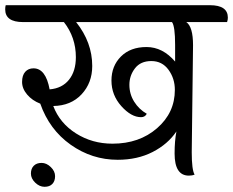

<svg xmlns="http://www.w3.org/2000/svg" viewBox="-62 -671 897 739"><path d="M57 -3Q57 -22 68 -33Q79 -44 98 -44Q117 -44 133.5 -28Q150 -12 150 7Q150 26 139.5 37Q129 48 109.5 48Q90 48 73.5 32Q57 16 57 -3ZM293 -417Q293 -352 252 -308Q211 -264 143 -263Q168 -197 230.5 -157.5Q293 -118 371 -118Q474 -118 542.5 -177.5Q611 -237 611 -325Q611 -369 586.5 -402.5Q562 -436 520.5 -436Q479 -436 457.5 -408Q436 -380 436 -344.5Q436 -309 454.5 -279.5Q473 -250 503 -233Q496 -220 481 -220Q443 -220 405 -262.5Q367 -305 367 -361Q367 -417 403.5 -453.5Q440 -490 502 -490Q564 -490 612 -434V-498Q612 -570 600 -586H231Q293 -508 293 -417ZM681 -497 676 -85Q676 -17 687 1Q678 5 665 5Q610 5 610 -80Q610 -128 617 -165Q584 -116 525.5 -86Q467 -56 391 -56Q292 -56 210 -114Q128 -172 93 -272Q62 -284 42.5 -307Q23 -330 23 -355.5Q23 -381 35 -394.5Q47 -408 67 -408Q114 -408 129 -327Q177 -331 203.5 -364Q230 -397 230 -451Q230 -527 184 -586H27Q-42 -586 -42 -635Q-42 -645 -40 -651H746Q815 -651 815 -603Q815 -595 812 -586H655Q681 -568 681 -497Z"/></svg>

Font: Laila
Style: Regular
Weight: 400
Designer: Hitesh Malaviya
Foundry: Indian Type Foundry
Version: Version 1.302;PS 1.0;hotconv 1.0.78;makeotf.lib2.5.61930; tt